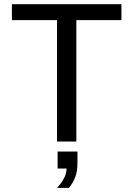

<svg xmlns="http://www.w3.org/2000/svg" viewBox="-20 -679 640 921"><path d="M346.2 -582.5V0H253.4V-582.5H37.1V-658.7H562.5V-582.5ZM351.6 99.6Q351.6 142.1 340.8 170.7Q330.1 199.2 310.5 222.2H253.4Q299.3 173.3 299.3 129.4H256.3V47.9H351.6Z"/></svg>

Font: Cousine
Style: Regular
Weight: 400
Monospace: yes
Designer: Steve Matteson
Foundry: Ascender Corporation
Version: Version 1.20